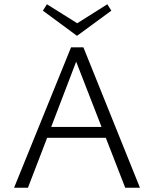

<svg xmlns="http://www.w3.org/2000/svg" viewBox="-20 -880 722 900"><path d="M341 -712 181 -830 200 -860 342 -771 483 -860 502 -830ZM476 -234H201L111 0H46L313 -658H371L636 0H567ZM456 -285 337 -591 220 -285Z"/></svg>

Font: Ysabeau SC Semilight
Style: Regular
Weight: 300
Designer: Christian Thalmann (Catharsis Fonts)
Version: Version 0.003